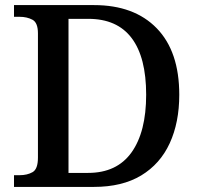

<svg xmlns="http://www.w3.org/2000/svg" viewBox="-20 -734 780 754"><path d="M35 0V-46H57Q87 -46 108 -58Q129 -70 129 -115V-603Q129 -645 107.5 -656.5Q86 -668 57 -668H35V-714H349Q507 -714 595.5 -623Q684 -532 684 -362Q684 -253 646.5 -171.5Q609 -90 534.5 -45Q460 0 349 0ZM326 -55Q439 -55 496.5 -135.5Q554 -216 554 -362Q554 -509 497 -584.5Q440 -660 327 -660H249V-55Z"/></svg>

Font: Noto Nastaliq Urdu Medium
Style: Regular
Weight: 500
Designer: Monotype Design Team (Patrick Giasson: type design, Kamal Mansour: OpenType code, Glenda Bellarosa). Updated by Simon Co
Foundry: Monotype Imaging Inc., Simon Cozens
Version: Version 3.007